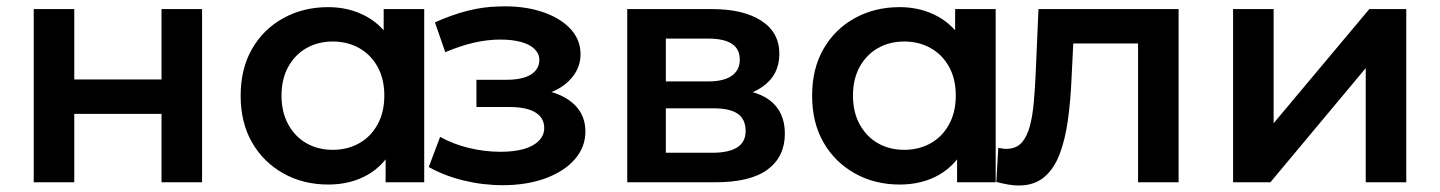

<svg xmlns="http://www.w3.org/2000/svg" viewBox="-20 -562 4440 592"><path d="M84 0V-534H209V-317H478V-534H603V0H478V-211H209V0Z M992 7Q915 7 853.5 -27.5Q792 -62 757 -123Q722 -184 722 -267Q722 -350 757 -411Q792 -472 853.5 -506Q915 -540 992 -540Q1058 -540 1111 -510.5Q1164 -481 1195.5 -421Q1227 -361 1227 -267Q1227 -174 1196.5 -113.5Q1166 -53 1113.5 -23Q1061 7 992 7ZM1006 -100Q1051 -100 1087 -120Q1123 -140 1144 -178Q1165 -216 1165 -267Q1165 -319 1144 -356.5Q1123 -394 1087 -414Q1051 -434 1006 -434Q961 -434 925.5 -414Q890 -394 869 -356.5Q848 -319 848 -267Q848 -216 869 -178Q890 -140 925.5 -120Q961 -100 1006 -100ZM1169 0V-126L1173 -268L1163 -410V-534H1288V0Z M1530 9Q1604 9 1661.5 -12Q1719 -33 1752 -70.5Q1785 -108 1785 -157Q1785 -218 1734 -253.5Q1683 -289 1594 -289L1590 -262Q1642 -262 1682.5 -279Q1723 -296 1746.5 -326.5Q1770 -357 1770 -395Q1770 -441 1737 -475Q1704 -509 1647 -527Q1590 -545 1517 -542Q1469 -541 1420.5 -528.5Q1372 -516 1321 -493L1353 -401Q1397 -420 1439.5 -430Q1482 -440 1522 -440Q1560 -440 1587 -432.5Q1614 -425 1628.5 -410.5Q1643 -396 1643 -377Q1643 -358 1631 -344Q1619 -330 1596.5 -323Q1574 -316 1542 -316H1449V-232H1552Q1603 -232 1630.5 -215.5Q1658 -199 1658 -167Q1658 -145 1641.5 -128Q1625 -111 1595 -102.5Q1565 -94 1523 -94Q1474 -94 1425 -106Q1376 -118 1337 -140L1302 -47Q1350 -20 1409.5 -5.5Q1469 9 1530 9Z M1914 0V-534H2175Q2272 -534 2327.5 -498Q2383 -462 2383 -396Q2383 -331 2331 -294.5Q2279 -258 2193 -258L2208 -289Q2305 -289 2352.5 -253.5Q2400 -218 2400 -150Q2400 -79 2347 -39.5Q2294 0 2186 0ZM2033 -91H2176Q2227 -91 2253 -107.5Q2279 -124 2279 -158Q2279 -194 2255 -211Q2231 -228 2180 -228H2033ZM2033 -311H2164Q2212 -311 2236.5 -328.5Q2261 -346 2261 -378Q2261 -411 2236.5 -427Q2212 -443 2164 -443H2033Z M2754 7Q2677 7 2615.5 -27.5Q2554 -62 2519 -123Q2484 -184 2484 -267Q2484 -350 2519 -411Q2554 -472 2615.5 -506Q2677 -540 2754 -540Q2820 -540 2873 -510.5Q2926 -481 2957.5 -421Q2989 -361 2989 -267Q2989 -174 2958.5 -113.5Q2928 -53 2875.5 -23Q2823 7 2754 7ZM2768 -100Q2813 -100 2849 -120Q2885 -140 2906 -178Q2927 -216 2927 -267Q2927 -319 2906 -356.5Q2885 -394 2849 -414Q2813 -434 2768 -434Q2723 -434 2687.5 -414Q2652 -394 2631 -356.5Q2610 -319 2610 -267Q2610 -216 2631 -178Q2652 -140 2687.5 -120Q2723 -100 2768 -100ZM2931 0V-126L2935 -268L2925 -410V-534H3050V0Z M3052 -1 3058 -106Q3065 -105 3071 -104Q3077 -103 3082 -103Q3113 -103 3130 -122Q3147 -141 3155.5 -173.5Q3164 -206 3167.5 -246.5Q3171 -287 3173 -328L3182 -534H3614V0H3489V-462L3518 -428H3264L3291 -463L3284 -322Q3281 -251 3272.5 -190.5Q3264 -130 3246.5 -85Q3229 -40 3198.5 -15Q3168 10 3121 10Q3106 10 3088.5 7Q3071 4 3052 -1Z M3782 0V-534H3907V-182L4202 -534H4316V0H4191V-352L3897 0Z"/></svg>

Font: MOST Montserrat SemiBold
Style: Regular
Weight: 600
Designer: Julieta Ulanovsky
Foundry: Julieta Ulanovsky
Version: Version 8.000;March 11, 2024;FontCreator 15.0.0.2926 64-bit